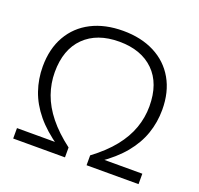

<svg xmlns="http://www.w3.org/2000/svg" viewBox="-124 -850 1023 986"><g transform="rotate(20 387.5 -356.5)"><path d="M45 0V-57H273V-42Q197 -94 150.5 -150.5Q104 -207 82.5 -269.5Q61 -332 61 -400Q61 -497 101.5 -567.5Q142 -638 215.5 -675.5Q289 -713 388 -713Q486 -713 559.5 -675.5Q633 -638 673.5 -567.5Q714 -497 714 -400Q714 -332 692.5 -269.5Q671 -207 624.5 -150.5Q578 -94 502 -42V-57H730V0H446V-54Q517 -107 561 -162Q605 -217 625.5 -275Q646 -333 646 -394Q646 -519 577 -586.5Q508 -654 388 -654Q267 -654 198 -586Q129 -518 129 -394Q129 -333 149.5 -275Q170 -217 214 -162Q258 -107 328 -54V0Z"/></g></svg>

Font: Nunito Sans 10pt Light
Style: Regular
Weight: 300
Designer: Vernon Adams
Foundry: Vernon Adams
Version: Version 3.101;gftools[0.9.27]